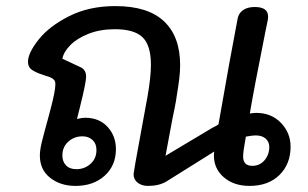

<svg xmlns="http://www.w3.org/2000/svg" viewBox="-20 -608 1013 631"><path d="M935 -126Q935 -69 898.5 -33Q862 3 800 3Q749 3 716 -25Q683 -53 683 -97Q683 -104 684 -110L673 -103L526 -11Q502 3 466 3Q446 3 432.5 -7.5Q419 -18 419 -36Q419 -42 443 -172Q465 -291 465 -292Q476 -355 476 -395Q476 -459 448.5 -485.5Q421 -512 358 -512Q309 -512 271 -497Q233 -482 211 -459.5Q189 -437 185 -415L247 -386Q263 -377 263 -356Q263 -337 243 -257L233 -217Q249 -221 260 -221Q306 -221 333.5 -191Q361 -161 361 -118Q361 -64 324 -30.5Q287 3 228 3Q179 3 145 -23.5Q111 -50 111 -97Q111 -115 117.5 -141.5Q124 -168 137 -215Q139 -222 146.5 -250.5Q154 -279 158 -299.5Q162 -320 162 -332Q162 -339 159.5 -343Q157 -347 151 -351Q142 -356 124 -361Q99 -369 85.5 -378Q72 -387 72 -405Q72 -434 107 -478Q142 -522 207.5 -555Q273 -588 359 -588Q466 -588 519 -538Q572 -488 572 -394Q572 -372 569 -348Q566 -324 561 -294Q559 -278 554 -253Q549 -228 546 -214Q525 -102 524 -96L678 -188Q682 -190 687 -192.5Q692 -195 698 -199Q737 -423 761 -547Q764 -564 778.5 -574.5Q793 -585 817 -585Q861 -585 861 -554Q861 -546 860 -542L852 -503Q815 -318 801 -235Q815 -237 822 -237Q872 -237 903.5 -204Q935 -171 935 -126ZM865 -125Q865 -142 853 -152.5Q841 -163 820 -163Q810 -163 788 -159Q779 -110 779 -94Q779 -63 809 -63Q834 -63 849.5 -81.5Q865 -100 865 -125ZM185 -97Q185 -77 197 -64.5Q209 -52 231 -52Q258 -52 277.5 -69.5Q297 -87 297 -115Q297 -136 284 -148Q271 -160 251 -160Q224 -160 204.5 -142.5Q185 -125 185 -97Z"/></svg>

Font: Mali Medium
Style: Italic
Weight: 500
Italic angle: -10°
Version: Version 1.000; ttfautohint (v1.6)